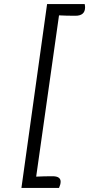

<svg xmlns="http://www.w3.org/2000/svg" viewBox="-20 -740 441 950"><path d="M272 -664 159 134Q198 132 240 132Q280 132 280 159Q280 172 272 190H86L213 -720H399Q401 -710 401 -704Q401 -662 353 -662Q308 -662 272 -664Z"/></svg>

Font: Overlock
Style: Italic
Weight: 400
Designer: Dario Muhafara
Foundry: Dario Manuel Muhafara
Version: Version 1.002